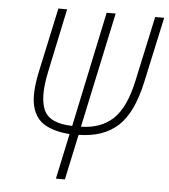

<svg xmlns="http://www.w3.org/2000/svg" viewBox="-52 -761 712 808"><g transform="rotate(5 304.5 -357.0)"><path d="M214 0 255 -192Q194 -196 152.5 -218.5Q111 -241 97 -293.5Q83 -346 103 -440L162 -714H199L142 -444Q119 -336 143 -282.5Q167 -229 263 -227L366 -714H404L300 -227Q383 -228 435 -276Q487 -324 512 -441L571 -714H609L549 -438Q520 -304 458 -248.5Q396 -193 293 -192L252 0Z"/></g></svg>

Font: Noto Sans Condensed ExtraLight
Style: Italic
Weight: 200
Width: 3
Italic angle: -12°
Designer: Monotype Design Team
Foundry: Monotype Imaging Inc.
Version: Version 2.013; ttfautohint (v1.8.4.7-5d5b)